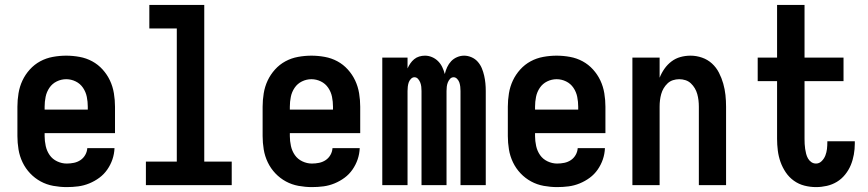

<svg xmlns="http://www.w3.org/2000/svg" viewBox="-20 -755 3540 783"><path d="M252 8Q225 8 197.5 3Q170 -2 146 -15Q122 -28 103 -48Q84 -68 72 -93Q60 -118 55.5 -145.5Q51 -173 51 -200V-320Q51 -347 55.5 -374.5Q60 -402 71.5 -426.5Q83 -451 101.5 -471.5Q120 -492 144 -505Q168 -518 195.5 -523Q223 -528 250 -528Q277 -528 304.5 -523Q332 -518 356 -505Q380 -492 398.5 -471.5Q417 -451 428.5 -426.5Q440 -402 444.5 -374.5Q449 -347 449 -320V-212H162V-200Q162 -180 166.5 -159.5Q171 -139 182.5 -122.5Q194 -106 213 -97Q232 -88 252 -88Q267 -88 281.5 -91Q296 -94 308 -102Q320 -110 327.5 -123Q335 -136 336 -151H447Q446 -127 438.5 -105Q431 -83 417.5 -63.5Q404 -44 385 -30Q366 -16 344 -7Q322 2 299 5Q276 8 252 8ZM162 -308H338V-320Q338 -340 334 -360Q330 -380 318.5 -397Q307 -414 288.5 -423Q270 -432 250 -432Q230 -432 211.5 -423Q193 -414 181.5 -397Q170 -380 166 -360Q162 -340 162 -320Z M575 0V-96H701V-639H589V-735H813V-96H925V0Z M1252 8Q1225 8 1197.5 3Q1170 -2 1146 -15Q1122 -28 1103 -48Q1084 -68 1072 -93Q1060 -118 1055.5 -145.5Q1051 -173 1051 -200V-320Q1051 -347 1055.5 -374.5Q1060 -402 1071.5 -426.5Q1083 -451 1101.5 -471.5Q1120 -492 1144 -505Q1168 -518 1195.5 -523Q1223 -528 1250 -528Q1277 -528 1304.5 -523Q1332 -518 1356 -505Q1380 -492 1398.5 -471.5Q1417 -451 1428.5 -426.5Q1440 -402 1444.5 -374.5Q1449 -347 1449 -320V-212H1162V-200Q1162 -180 1166.5 -159.5Q1171 -139 1182.5 -122.5Q1194 -106 1213 -97Q1232 -88 1252 -88Q1267 -88 1281.5 -91Q1296 -94 1308 -102Q1320 -110 1327.5 -123Q1335 -136 1336 -151H1447Q1446 -127 1438.5 -105Q1431 -83 1417.5 -63.5Q1404 -44 1385 -30Q1366 -16 1344 -7Q1322 2 1299 5Q1276 8 1252 8ZM1162 -308H1338V-320Q1338 -340 1334 -360Q1330 -380 1318.5 -397Q1307 -414 1288.5 -423Q1270 -432 1250 -432Q1230 -432 1211.5 -423Q1193 -414 1181.5 -397Q1170 -380 1166 -360Q1162 -340 1162 -320Z M1539 0V-520H1642V-476Q1647 -487 1653.5 -496.5Q1660 -506 1669 -513.5Q1678 -521 1689.5 -524.5Q1701 -528 1713 -528Q1728 -528 1742 -522Q1756 -516 1766.5 -505.5Q1777 -495 1783.5 -481.5Q1790 -468 1794 -453Q1797 -467 1803.5 -481Q1810 -495 1820 -505.5Q1830 -516 1844 -522Q1858 -528 1873 -528Q1888 -528 1903 -521.5Q1918 -515 1928.5 -503Q1939 -491 1945 -476.5Q1951 -462 1954.5 -446.5Q1958 -431 1959.5 -415.5Q1961 -400 1961 -384V0H1858V-384Q1858 -393 1857 -401.5Q1856 -410 1853.5 -418Q1851 -426 1844.5 -433Q1838 -440 1830 -440Q1821 -440 1815 -433Q1809 -426 1806 -418Q1803 -410 1802 -401.5Q1801 -393 1801 -384V0H1699V-384Q1699 -393 1698 -401.5Q1697 -410 1694 -418Q1691 -426 1685 -433Q1679 -440 1670 -440Q1662 -440 1655.5 -433Q1649 -426 1646.5 -418Q1644 -410 1643 -401.5Q1642 -393 1642 -384V0Z M2252 8Q2225 8 2197.5 3Q2170 -2 2146 -15Q2122 -28 2103 -48Q2084 -68 2072 -93Q2060 -118 2055.5 -145.5Q2051 -173 2051 -200V-320Q2051 -347 2055.5 -374.5Q2060 -402 2071.5 -426.5Q2083 -451 2101.5 -471.5Q2120 -492 2144 -505Q2168 -518 2195.5 -523Q2223 -528 2250 -528Q2277 -528 2304.5 -523Q2332 -518 2356 -505Q2380 -492 2398.5 -471.5Q2417 -451 2428.5 -426.5Q2440 -402 2444.5 -374.5Q2449 -347 2449 -320V-212H2162V-200Q2162 -180 2166.5 -159.5Q2171 -139 2182.5 -122.5Q2194 -106 2213 -97Q2232 -88 2252 -88Q2267 -88 2281.5 -91Q2296 -94 2308 -102Q2320 -110 2327.5 -123Q2335 -136 2336 -151H2447Q2446 -127 2438.5 -105Q2431 -83 2417.5 -63.5Q2404 -44 2385 -30Q2366 -16 2344 -7Q2322 2 2299 5Q2276 8 2252 8ZM2162 -308H2338V-320Q2338 -340 2334 -360Q2330 -380 2318.5 -397Q2307 -414 2288.5 -423Q2270 -432 2250 -432Q2230 -432 2211.5 -423Q2193 -414 2181.5 -397Q2170 -380 2166 -360Q2162 -340 2162 -320Z M2559 0V-520H2670V-438Q2678 -458 2690 -475Q2702 -492 2718.5 -504.5Q2735 -517 2755 -522.5Q2775 -528 2796 -528Q2820 -528 2843 -520Q2866 -512 2883.5 -496Q2901 -480 2912 -458.5Q2923 -437 2929.5 -414Q2936 -391 2938.5 -367.5Q2941 -344 2941 -320V0H2830V-320Q2830 -333 2828.5 -346Q2827 -359 2823.5 -371.5Q2820 -384 2813.5 -395Q2807 -406 2797.5 -415Q2788 -424 2775.5 -428Q2763 -432 2750 -432Q2737 -432 2724.5 -428Q2712 -424 2702.5 -415Q2693 -406 2686.5 -395Q2680 -384 2676.5 -371.5Q2673 -359 2671.5 -346Q2670 -333 2670 -320V0Z M3308 8Q3284 8 3260.5 2Q3237 -4 3217.5 -18Q3198 -32 3184.5 -52Q3171 -72 3163 -94.5Q3155 -117 3152 -141Q3149 -165 3149 -189V-424H3070V-520H3149V-735H3261V-520H3420V-424H3261V-189Q3261 -178 3261.5 -168Q3262 -158 3263.5 -148Q3265 -138 3267.5 -128Q3270 -118 3275 -109Q3280 -100 3288.5 -94Q3297 -88 3308 -88Q3321 -88 3331 -98Q3341 -108 3346 -121Q3351 -134 3352.5 -147.5Q3354 -161 3354 -175V-179H3466V-169Q3466 -147 3462 -124.5Q3458 -102 3449.5 -81.5Q3441 -61 3426.5 -43Q3412 -25 3393 -13.5Q3374 -2 3352 3Q3330 8 3308 8Z"/></svg>

Font: Iosevka Algr
Style: Bold
Weight: 700
Monospace: yes
Designer: Belleve Invis
Foundry: Belleve Invis
Version: Version 26.0.2; ttfautohint (v1.8.3)